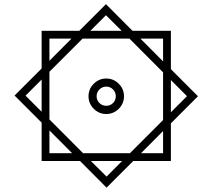

<svg xmlns="http://www.w3.org/2000/svg" viewBox="-20 -739 1012 914"><path d="M360.8 27.3H178.2V-155.3L49.3 -284.2L178.2 -413.1V-592.3H357.4L484.4 -719.2L610.8 -592.3H793.5V-409.7L922.4 -280.8L793.5 -151.9V27.3H614.3L487.3 154.3ZM410.2 -592.3H559.1L484.4 -666.5ZM756.3 -446.8V-555.2H648.4ZM215.3 -449.7 320.3 -555.2H215.3ZM215.3 -397.5V-170.4L375.5 -9.8H598.6L756.3 -167.5V-394.5L596.2 -555.2H373ZM401.4 -280.8Q401.4 -315.4 426.3 -340.3Q451.2 -365.2 485.8 -365.2Q520.5 -365.2 545.4 -340.3Q570.3 -315.4 570.3 -280.8Q570.3 -246.1 545.4 -221.2Q520.5 -196.3 485.8 -196.3Q451.2 -196.3 426.3 -221.2Q401.4 -246.1 401.4 -280.8ZM178.2 -360.4 101.6 -283.7 178.2 -207ZM793.5 -357.9V-204.6L870.1 -281.2ZM439.9 -280.8Q439.9 -261.7 453.4 -248.5Q466.8 -235.4 485.8 -235.4Q504.9 -235.4 518.1 -248.5Q531.2 -261.7 531.2 -280.8Q531.2 -299.8 518.1 -313.2Q504.9 -326.7 485.8 -326.7Q466.8 -326.7 453.4 -313.2Q439.9 -299.8 439.9 -280.8ZM215.3 -118.2V-9.8H323.2ZM651.4 -9.8H756.3V-115.2ZM561.5 27.3H412.6L487.3 101.6Z"/></svg>

Font: Vazir Black
Style: Black
Weight: 900
Designer: Saber Rastikerdar
Foundry: Saber Rastikerdar
Version: Version 30.0.0